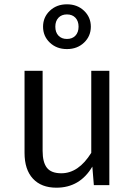

<svg xmlns="http://www.w3.org/2000/svg" viewBox="-20 -860 626 892"><path d="M211.5 -810Q243 -840 291 -840Q339 -840 370.5 -810Q402 -780 402 -736Q402 -692 370.5 -662Q339 -632 291 -632Q243 -632 211.5 -662Q180 -692 180 -736Q180 -780 211.5 -810ZM330.5 -777.5Q316 -793 291 -793Q266 -793 251.5 -777.5Q237 -762 237 -736Q237 -710 251.5 -694.5Q266 -679 291 -679Q316 -679 330.5 -694.5Q345 -710 345 -736Q345 -762 330.5 -777.5ZM488 -531V0H416L409 -86Q351 12 242 12Q172 12 133 -30Q94 -72 94 -150V-531H178V-159Q178 -106 198 -80.5Q218 -55 265 -55Q345 -55 404 -150V-531Z"/></svg>

Font: Sedus Text
Style: Regular
Weight: 400
Designer: TypeMates
Foundry: TypeMates, Runge Thomsen GbR
Version: Version 4.202;PS 004.202;hotconv 1.0.88;makeotf.lib2.5.64775